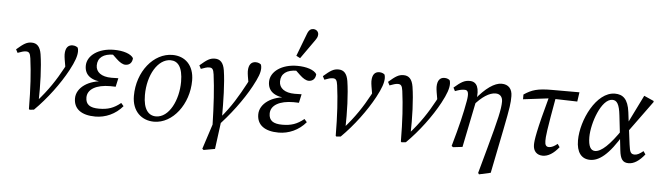

<svg xmlns="http://www.w3.org/2000/svg" viewBox="-54 -992 4846 1409"><g transform="rotate(5 2368.5 -288.0)"><path d="M175 0 180 5 212 2C304 -89 391 -206 447 -310C483 -377 497 -419 497 -453C497 -465 495 -474 492 -480C486 -485 473 -493 454 -493C422 -493 401 -472 401 -422C401 -412 403 -397 405 -384L417 -314L429 -365C423 -351 418 -341 408 -322C360 -233 306 -150 226 -61L241 -58C244 -182 240 -312 225 -408C216 -463 192 -487 153 -487C117 -487 95 -473 43 -428L56 -403C84 -413 99 -419 117 -419C138 -419 148 -410 153 -371C167 -265 174 -155 175 0Z M665 13C739 13 813 -19 865 -81L846 -103C796 -62 752 -47 687 -47C620 -47 588 -69 588 -121C588 -182 653 -219 755 -219C770 -219 783 -219 795 -218L809 -282C783 -281 782 -281 758 -281C684 -281 643 -313 643 -362C643 -419 685 -451 760 -451C780 -451 797 -449 820 -444L815 -461H744L785 -422C809 -399 832 -385 852 -385C882 -385 902 -405 903 -438C885 -468 829 -487 759 -487C647 -487 563 -429 563 -352C563 -283 613 -246 709 -243L711 -250C594 -249 505 -187 505 -107C505 -30 562 13 665 13Z M1097 13C1235 13 1350 -138 1350 -312C1350 -425 1283 -487 1191 -487C1052 -487 934 -343 934 -163C934 -49 1007 13 1097 13ZM1108 -27C1054 -27 1014 -70 1014 -176C1014 -325 1087 -447 1180 -447C1233 -447 1270 -405 1270 -296C1270 -162 1205 -27 1108 -27Z M1528 9H1559C1648 -82 1741 -206 1797 -310C1833 -377 1847 -413 1847 -447C1847 -459 1845 -468 1842 -474C1836 -479 1823 -487 1804 -487C1772 -487 1751 -466 1751 -416C1751 -406 1753 -391 1755 -378L1767 -308L1775 -368C1769 -354 1764 -344 1754 -325C1705 -234 1656 -148 1578 -58H1592C1592 -182 1590 -312 1575 -408C1566 -463 1542 -487 1503 -487C1467 -487 1445 -473 1393 -428L1406 -403C1434 -413 1449 -419 1467 -419C1488 -419 1498 -410 1503 -371C1517 -264 1524 -152 1528 9ZM1478 188 1561 173 1588 -31 1532 -17 1468 180 1478 188Z M2015 13C2089 13 2163 -19 2215 -81L2196 -103C2146 -62 2102 -47 2037 -47C1970 -47 1938 -69 1938 -121C1938 -182 2003 -219 2105 -219C2120 -219 2133 -219 2145 -218L2159 -282C2133 -281 2132 -281 2108 -281C2034 -281 1993 -313 1993 -362C1993 -419 2035 -451 2110 -451C2130 -451 2147 -449 2170 -444L2165 -461H2094L2135 -422C2159 -399 2182 -385 2202 -385C2232 -385 2252 -405 2253 -438C2235 -468 2179 -487 2109 -487C1997 -487 1913 -429 1913 -352C1913 -283 1963 -246 2059 -243L2061 -250C1944 -249 1855 -187 1855 -107C1855 -30 1912 13 2015 13ZM2096 -560 2125 -545C2156 -589 2188 -634 2219 -678C2236 -702 2242 -712 2242 -730C2242 -749 2227 -766 2203 -766C2186 -766 2171 -757 2160 -728C2139 -672 2117 -616 2096 -560Z M2435 0 2440 5 2472 2C2564 -89 2651 -206 2707 -310C2743 -377 2757 -419 2757 -453C2757 -465 2755 -474 2752 -480C2746 -485 2733 -493 2714 -493C2682 -493 2661 -472 2661 -422C2661 -412 2663 -397 2665 -384L2677 -314L2689 -365C2683 -351 2678 -341 2668 -322C2620 -233 2566 -150 2486 -61L2501 -58C2504 -182 2500 -312 2485 -408C2476 -463 2452 -487 2413 -487C2377 -487 2355 -473 2303 -428L2316 -403C2344 -413 2359 -419 2377 -419C2398 -419 2408 -410 2413 -371C2427 -265 2434 -155 2435 0Z M2915 0 2920 5 2952 2C3044 -89 3131 -206 3187 -310C3223 -377 3237 -419 3237 -453C3237 -465 3235 -474 3232 -480C3226 -485 3213 -493 3194 -493C3162 -493 3141 -472 3141 -422C3141 -412 3143 -397 3145 -384L3157 -314L3169 -365C3163 -351 3158 -341 3148 -322C3100 -233 3046 -150 2966 -61L2981 -58C2984 -182 2980 -312 2965 -408C2956 -463 2932 -487 2893 -487C2857 -487 2835 -473 2783 -428L2796 -403C2824 -413 2839 -419 2857 -419C2878 -419 2888 -410 2893 -371C2907 -265 2914 -155 2915 0Z M3289 0 3300 8 3369 0 3440 -349C3455 -439 3434 -487 3380 -487C3342 -487 3318 -474 3265 -428L3278 -403C3308 -414 3323 -419 3349 -419C3375 -419 3381 -396 3371 -339C3354 -243 3333 -155 3289 0ZM3500 180 3507 190 3592 171 3657 -153C3691 -324 3694 -351 3694 -402C3694 -455 3666 -487 3615 -487C3563 -487 3497 -442 3426 -353L3420 -310C3476 -376 3531 -412 3577 -412C3609 -412 3629 -392 3629 -356C3629 -301 3611 -224 3552 -9L3500 180Z M3781 -387 3969 -410H3995L4179 -405L4189 -474H3987C3882 -474 3839 -461 3781 -422V-387ZM3961 13C4000 13 4040 -11 4079 -60L4063 -83C4041 -65 4020 -54 4001 -54C3980 -54 3971 -67 3971 -97C3971 -130 3973 -162 4024 -445L3974 -436C3897 -157 3890 -93 3890 -61C3890 -15 3917 13 3961 13Z M4310 13C4372 13 4444 -33 4542 -201L4529 -233C4447 -111 4386 -55 4340 -55C4308 -55 4290 -86 4290 -153C4290 -256 4354 -440 4435 -440C4468 -440 4487 -413 4496 -330L4525 -76C4532 -12 4550 13 4593 13C4633 13 4672 -13 4711 -62L4695 -85C4671 -65 4651 -54 4633 -54C4605 -54 4596 -66 4589 -124L4573 -250L4570 -272L4559 -361C4547 -455 4509 -487 4450 -487C4313 -487 4209 -271 4209 -122C4209 -35 4245 13 4310 13ZM4563 -211 4737 -450V-458L4665 -490L4557 -271L4563 -211Z"/></g></svg>

Font: Source Serif Variable
Style: Italic
Weight: 389
Italic angle: -12°
Designer: Frank Grießhammer
Foundry: Adobe Systems Incorporated
Version: Version 3.001;hotconv 1.0.111;makeotfexe 2.5.65597